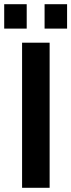

<svg xmlns="http://www.w3.org/2000/svg" viewBox="-40 -893 339 913"><path d="M65 -690H196V0H65ZM-20 -873H87V-757H-20ZM172 -873H279V-757H172Z"/></svg>

Font: D-DIN
Style: DIN-Bold
Weight: 700
Designer: Charles Nix
Foundry: Datto Inc.
Version: Version 1.00